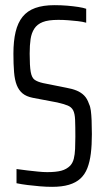

<svg xmlns="http://www.w3.org/2000/svg" viewBox="-20 -716 407 744"><path d="M182 8Q160 8 135.5 6Q111 4 87 1Q63 -2 44 -6V-61Q65 -58 86.5 -55.5Q108 -53 128 -51Q148 -49 163 -49Q197 -49 217.5 -54.5Q238 -60 252 -74Q262 -85 266 -101Q270 -117 271 -139Q272 -161 272 -186Q272 -227 271 -251.5Q270 -276 263.5 -288.5Q257 -301 242.5 -307Q228 -313 202 -319L107 -337Q82 -342 67.5 -354Q53 -366 45 -386Q37 -406 34.5 -436.5Q32 -467 32 -508Q32 -557 40.5 -592.5Q49 -628 67.5 -651Q86 -674 116.5 -685Q147 -696 191 -696Q217 -696 240.5 -694Q264 -692 283.5 -689Q303 -686 314 -682V-628Q300 -632 282 -634Q264 -636 245 -637.5Q226 -639 206 -639Q167 -639 145.5 -630.5Q124 -622 113 -605Q102 -588 98.5 -564.5Q95 -541 95 -508Q95 -460 99 -437.5Q103 -415 114 -407Q125 -399 147 -394L237 -376Q260 -372 277 -365Q294 -358 306 -346Q318 -334 325 -313Q330 -303 332 -287.5Q334 -272 335 -249.5Q336 -227 336 -196Q336 -154 332 -121.5Q328 -89 318.5 -64.5Q309 -40 291.5 -24Q274 -8 247 0Q220 8 182 8Z"/></svg>

Font: Saira ExtraCondensed
Style: Regular
Weight: 400
Width: 2
Designer: Hector Gatti with collaboration of the Omnibus-Type team
Foundry: Omnibus-Type
Version: Version 1.101